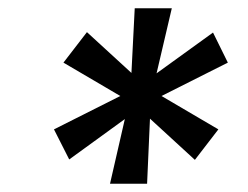

<svg xmlns="http://www.w3.org/2000/svg" viewBox="-20 -798 601 466"><path d="M272 -565 134 -646 191 -720 299 -621 307 -778H397L360 -620L497 -719L533 -646L372 -565L510 -484L453 -410L344 -510L337 -352H247L283 -509L148 -411L111 -484Z"/></svg>

Font: Pathway Extreme 8pt Thin 12pt Medium
Style: Italic
Weight: 500
Italic angle: -8°
Version: Version 1.001;gftools[0.9.26]